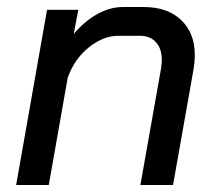

<svg xmlns="http://www.w3.org/2000/svg" viewBox="-20 -527 621 547"><path d="M114 -499H203L190 -430Q221 -467 257.5 -487Q294 -507 329 -507H390Q457 -507 496 -470Q535 -433 535 -370Q535 -353 532 -333L473 0H380L439 -333Q441 -349 441 -356Q441 -388 424.5 -406.5Q408 -425 379 -425H317Q274 -425 233 -392Q192 -359 173 -306L119 0H26Z"/></svg>

Font: Bai Jamjuree Medium
Style: Italic
Weight: 500
Italic angle: -10°
Version: Version 1.000; ttfautohint (v1.6)